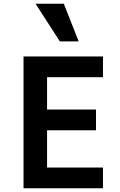

<svg xmlns="http://www.w3.org/2000/svg" viewBox="-20 -1000 640 1020"><path d="M105 0H527V-110H230V-308H490V-418H230V-590H527V-700H105ZM298 -780 169 -980H319L398 -780Z"/></svg>

Font: CommitMonoV143 ExtLt
Style: Regular
Weight: 200
Monospace: yes
Designer: Eigil Nikolajsen
Foundry: Eigil Nikolajsen
Version: Version 1.143